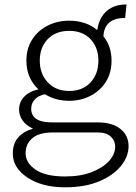

<svg xmlns="http://www.w3.org/2000/svg" viewBox="-20 -576 596 840"><path d="M265 243.5Q164 243.5 100 200.8Q36 158 36 96Q36 51.5 60.2 24.8Q84.5 -2 124.5 -13Q93 -27.5 78.2 -49.8Q63.5 -72 63.5 -96.5Q63.5 -121 75.2 -139.2Q87 -157.5 106.2 -169Q125.5 -180.5 148.5 -185Q95.5 -234 95.5 -310.5Q95.5 -364 120.8 -403.2Q146 -442.5 188.8 -464Q231.5 -485.5 283 -485.5Q355.5 -485.5 405.5 -444.5Q410 -477 425.2 -502.2Q440.5 -527.5 467.2 -542Q494 -556.5 533.5 -556.5L527.5 -497.5Q436.5 -497.5 432.5 -417Q468 -373.5 468 -310.5Q468 -257 442.8 -217.5Q417.5 -178 375.2 -156.5Q333 -135 283 -135Q223 -135 177 -163.5Q163 -161.5 149.2 -154Q135.5 -146.5 126 -132.8Q116.5 -119 116.5 -99Q116.5 -82.5 125 -69.2Q133.5 -56 153.8 -48.2Q174 -40.5 210.5 -40.5H408Q471 -40.5 506.8 -12Q542.5 16.5 542.5 63.5Q542.5 109 509 150.2Q475.5 191.5 413.5 217.5Q351.5 243.5 265 243.5ZM265 196Q332 196 381.2 177Q430.5 158 457.2 128.2Q484 98.5 484 65.5Q484 40 465 21.8Q446 3.5 408 3.5H210.5Q150.5 3.5 121.2 28.8Q92 54 92 94.5Q92 136 135.2 166Q178.5 196 265 196ZM282.5 -178Q341.5 -178 376 -215.2Q410.5 -252.5 410.5 -310.5Q410.5 -368 376.2 -404.5Q342 -441 283 -441Q223.5 -441 188.8 -404.8Q154 -368.5 154 -310.5Q154 -253 189.2 -215.5Q224.5 -178 282.5 -178Z"/></svg>

Font: Betina Sans Light
Style: Regular
Weight: 300
Designer: Jonathan Pinhorn (font) & Cristiano Sobral (main changes)
Version: Version 2.001;October 6, 2020;FontCreator 13.0.0.2681 64-bit